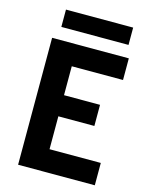

<svg xmlns="http://www.w3.org/2000/svg" viewBox="-132 -988 837 1071"><g transform="rotate(15 286.5 -452.5)"><path d="M522 -733V-608H226V-441H434V-319H226V-129H522V0H79V-733ZM113 -905H501V-805H113Z"/></g></svg>

Font: Kreadon
Style: Bold
Weight: 700
Designer: Reiya WATANABE
Foundry: StudioGnu
Version: Version 1.003; ttfautohint (v1.8.4.7-5d5b);gftools[0.9.32]